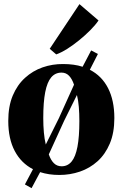

<svg xmlns="http://www.w3.org/2000/svg" viewBox="-20 -856 608 952"><path d="M136.5 77 103.5 58.5 143.5 -17Q85 -47 53 -107.5Q21 -168 21 -256.5Q21 -329 43.2 -382Q65.5 -435 104 -470Q142.5 -505 191.2 -522Q240 -539 293.5 -538.5Q320 -538.5 344 -535.2Q368 -532 389.5 -525L432 -606L465.5 -588.5L425.5 -510Q484.5 -480 515.8 -419Q547 -358 547 -270.5Q547 -197.5 524.5 -144.2Q502 -91 463.8 -56.5Q425.5 -22 376.5 -5.2Q327.5 11.5 274.5 11.5Q248 11.5 224.2 8Q200.5 4.5 179 -2.5ZM207 -139.5 272 -270 347 -436Q337.5 -464.5 322.5 -480.2Q307.5 -496 285 -496Q254 -496 234 -472.5Q214 -449 204.2 -399.2Q194.5 -349.5 194.5 -270.5Q194.5 -232.5 197.5 -199.5Q200.5 -166.5 207 -139.5ZM285.5 -31.5Q315.5 -31.5 335 -55Q354.5 -78.5 364 -128.2Q373.5 -178 373.5 -255.5Q373.5 -293 370.8 -326Q368 -359 361.5 -385L298 -257L222 -90.5Q231.5 -62.5 247 -47Q262.5 -31.5 285.5 -31.5ZM258.5 -586.5 226.5 -614 374 -835.5 468.5 -754.5Q452.5 -731 427.2 -705.8Q402 -680.5 372.5 -656.5Q343 -632.5 313.8 -614Q284.5 -595.5 259.5 -586.5Z"/></svg>

Font: Merriweather 96pt ExtraBold
Style: Regular
Weight: 800
Version: Version 2.100